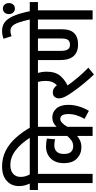

<svg xmlns="http://www.w3.org/2000/svg" viewBox="455 -1392 949 1900"><g transform="rotate(-90 930.0 -441.5)"><path d="M69 -541H0V-622H64Q54 -643 46.5 -669.5Q39 -696 39 -727Q39 -803 90.5 -849.5Q142 -896 233 -896Q318 -896 388 -860.5Q458 -825 515.5 -761.5Q573 -698 621 -615H521Q463 -707 394.5 -760.5Q326 -814 248 -814Q191 -814 160.5 -786.5Q130 -759 130 -713Q130 -683 137.5 -661Q145 -639 154 -622H243V-541H160V0H69Z M889 -541H626V-357Q665 -399 718 -399Q772 -399 807.5 -358Q843 -317 843 -241Q843 -138 784 -37L704 -80Q725 -115 738.5 -156Q752 -197 752 -239Q752 -320 703 -320Q684 -320 664 -301.5Q644 -283 626 -250V0H535V-153Q513 -134 486 -122.5Q459 -111 423 -111Q358 -111 312 -155Q266 -199 266 -285Q266 -366 311.5 -413.5Q357 -461 432 -461Q454 -461 474.5 -458.5Q495 -456 509 -452L502 -371Q475 -379 443 -379Q402 -379 379.5 -355Q357 -331 357 -285Q357 -233 379 -212.5Q401 -192 432 -192Q464 -192 488 -207.5Q512 -223 535 -251V-541H230V-622H889Z M1211 -42 1143 13Q1096 -36 1055.5 -85.5Q1015 -135 984.5 -177.5Q954 -220 937 -248Q920 -277 913.5 -297Q907 -317 907 -335Q907 -357 921.5 -375.5Q936 -394 968 -394Q1007 -394 1036 -354Q1080 -391 1080 -464Q1080 -508 1069 -541H877V-622H1238V-541H1159Q1164 -525 1167.5 -502.5Q1171 -480 1171 -452Q1171 -371 1133.5 -324.5Q1096 -278 1035 -248Q1068 -200 1115 -144.5Q1162 -89 1211 -42Z M1778 -541V0H1687V-541H1591V-311Q1591 -264 1583 -236Q1575 -208 1558 -189Q1521 -144 1440 -144Q1358 -144 1319 -196Q1303 -217 1294.5 -247Q1286 -277 1286 -325V-541H1225V-622H1860V-541ZM1438 -224Q1473 -224 1487 -246Q1494 -257 1497 -273Q1500 -289 1500 -324V-541H1377V-321Q1377 -271 1389 -250Q1396 -237 1407.5 -230.5Q1419 -224 1438 -224Z M1689 -615Q1673 -689 1657.5 -732.5Q1642 -776 1622.5 -794.5Q1603 -813 1576 -813Q1560 -813 1547 -810Q1534 -807 1522 -802L1497 -882Q1536 -896 1575 -896Q1623 -896 1658.5 -871Q1694 -846 1721.5 -785Q1749 -724 1771 -615ZM1741 -829Q1741 -854 1756 -871Q1771 -888 1795 -888Q1821 -888 1835.5 -871Q1850 -854 1850 -829Q1850 -803 1835.5 -786Q1821 -769 1795 -769Q1771 -769 1756 -786Q1741 -803 1741 -829Z"/></g></svg>

Font: Noto Sans Devanagari UI Condensed Medium
Style: Regular
Weight: 500
Width: 3
Designer: Jelle Bosma - Monotype Design Team
Foundry: Monotype Imaging Inc.
Version: Version 2.003